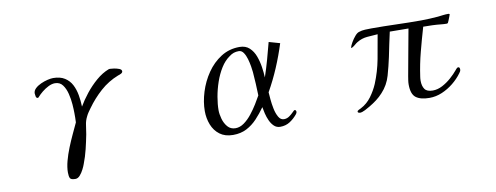

<svg xmlns="http://www.w3.org/2000/svg" viewBox="-57 -826 3113 1205"><g transform="rotate(-10 1500.0 -223.0)"><path d="M749 -514Q749 -505 738 -499.5Q727 -494 719 -492Q655 -467 604 -421.5Q553 -376 513 -320Q505 -309 497 -297.5Q489 -286 483 -273Q470 -248 466.5 -219.5Q463 -191 458 -163Q449 -117 438 -71.5Q427 -26 410 18Q406 30 396 50Q386 70 372.5 85.5Q359 101 343 101Q315 101 309 89.5Q303 78 303 53Q303 20 313.5 -19.5Q324 -59 340.5 -100Q357 -141 375 -179.5Q393 -218 407 -248Q408 -263 408 -277.5Q408 -292 408 -307Q408 -329 405.5 -363Q403 -397 394.5 -431.5Q386 -466 368.5 -489.5Q351 -513 320 -513Q300 -513 278 -502Q256 -491 237 -475.5Q218 -460 205 -445Q202 -441 199 -441Q189 -441 186.5 -453Q184 -465 184 -472Q184 -489 198.5 -503Q213 -517 235 -527Q257 -537 278.5 -542Q300 -547 314 -547Q359 -547 388 -528.5Q417 -510 432.5 -480Q448 -450 454.5 -413Q461 -376 462 -339Q484 -377 516 -417.5Q548 -458 587 -491.5Q626 -525 668 -541Q670 -542 675 -542Q683 -542 700.5 -539.5Q718 -537 733.5 -531Q749 -525 749 -514Z M1564 -216Q1563 -254 1561 -291.5Q1559 -329 1556 -366Q1555 -379 1551 -403Q1547 -427 1540 -451.5Q1533 -476 1521 -493.5Q1509 -511 1491 -511Q1473 -511 1458.5 -506Q1444 -501 1430 -490Q1398 -468 1374 -429.5Q1350 -391 1334 -344.5Q1318 -298 1310 -251.5Q1302 -205 1302 -168Q1302 -143 1310.5 -112.5Q1319 -82 1338 -60Q1357 -38 1388 -38Q1416 -38 1442.5 -57Q1469 -76 1492 -105Q1515 -134 1533.5 -164Q1552 -194 1564 -216ZM1782 -73Q1782 -67 1776 -59Q1755 -33 1728 -15.5Q1701 2 1666 2Q1643 2 1627 -13Q1611 -28 1600.5 -51Q1590 -74 1584.5 -97.5Q1579 -121 1576 -139Q1550 -102 1520 -70Q1490 -38 1452.5 -18.5Q1415 1 1366 1Q1315 1 1281.5 -24Q1248 -49 1232 -90Q1216 -131 1216 -177Q1216 -235 1235.5 -298Q1255 -361 1292 -415Q1329 -469 1381.5 -502.5Q1434 -536 1500 -536Q1539 -536 1563 -513.5Q1587 -491 1599.5 -457Q1612 -423 1617.5 -386Q1623 -349 1624 -320Q1642 -373 1657 -427Q1672 -481 1686 -535L1756 -515Q1732 -439 1701 -366Q1670 -293 1631 -224Q1632 -209 1634.5 -179.5Q1637 -150 1643.5 -118Q1650 -86 1663 -63.5Q1676 -41 1697 -41Q1716 -41 1731.5 -52Q1747 -63 1758 -74.5Q1769 -86 1772 -86Q1777 -86 1779.5 -82Q1782 -78 1782 -73Z M2840 -157Q2840 -150 2837 -144.5Q2834 -139 2830 -134Q2807 -102 2773 -74.5Q2739 -47 2700 -30.5Q2661 -14 2620 -14Q2563 -14 2534 -36Q2505 -58 2505 -119Q2505 -133 2507 -145.5Q2509 -158 2511 -171Q2525 -245 2538 -319Q2551 -393 2565 -466Q2535 -466 2505.5 -466.5Q2476 -467 2446 -467Q2437 -428 2429 -389Q2421 -350 2413 -311Q2401 -255 2384.5 -197Q2368 -139 2327 -95Q2308 -74 2285.5 -57Q2263 -40 2239 -26Q2228 -19 2207.5 -8.5Q2187 2 2174 2Q2170 2 2165 0Q2160 -2 2160 -7Q2160 -13 2169.5 -17.5Q2179 -22 2183 -24Q2224 -45 2251.5 -82.5Q2279 -120 2296 -160Q2326 -233 2340.5 -310Q2355 -387 2368 -464Q2334 -462 2300 -459Q2266 -456 2236 -438Q2227 -433 2213.5 -421Q2200 -409 2190 -408L2189 -409Q2192 -422 2203.5 -442Q2215 -462 2229.5 -479Q2244 -496 2257 -499Q2274 -505 2295.5 -506Q2317 -507 2336 -507Q2415 -507 2494 -504.5Q2573 -502 2652 -502Q2679 -502 2706 -503.5Q2733 -505 2760 -507Q2777 -509 2793.5 -511Q2810 -513 2826 -513Q2828 -513 2831.5 -512Q2835 -511 2835 -508Q2835 -507 2830.5 -495.5Q2826 -484 2821.5 -472.5Q2817 -461 2815 -458Q2812 -454 2807 -454Q2798 -454 2789 -454.5Q2780 -455 2771 -456Q2743 -459 2715 -460Q2687 -461 2658 -461Q2636 -386 2616 -309.5Q2596 -233 2585 -155Q2584 -149 2583.5 -142.5Q2583 -136 2583 -130Q2583 -96 2597 -76Q2611 -56 2648 -56Q2679 -56 2709.5 -72Q2740 -88 2766.5 -111.5Q2793 -135 2811 -157Q2812 -159 2815 -162Q2818 -166 2822 -169Q2826 -172 2830 -172Q2836 -172 2838 -167Q2840 -162 2840 -157Z"/></g></svg>

Font: Kaisei Decol
Style: Regular
Weight: 400
Designer: Font-Kai, 金井和夫
Foundry: KAZUO KANAI
Version: Version 5.003